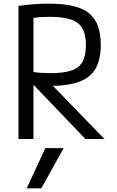

<svg xmlns="http://www.w3.org/2000/svg" viewBox="-20 -760 640 1050"><path d="M206 270H126L228 50H328ZM81 -728Q134 -735 173.5 -737.5Q213 -740 247 -740Q350 -740 412 -717.5Q474 -695 502.5 -645.5Q531 -596 531 -515Q531 -434 502.5 -384.5Q474 -335 412 -312.5Q350 -290 247 -290Q219 -290 186 -291.5Q153 -293 120 -297L153 -367Q183 -363 208 -361.5Q233 -360 257 -360Q329 -360 371 -374.5Q413 -389 431.5 -423Q450 -457 450 -513Q450 -570 431 -604Q412 -638 369 -653Q326 -668 253 -668Q229 -668 204 -666.5Q179 -665 150 -660L163 -687V0H81ZM447 0 131 -330 233 -328 551 0Z"/></svg>

Font: M PLUS Code Latin Expanded
Style: Regular
Weight: 400
Width: 7
Designer: Coji Morishita
Foundry: UNDERFOREST DESIGN
Version: Version 1.002; ttfautohint (v1.8.3)